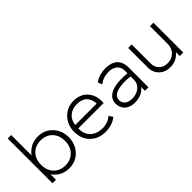

<svg xmlns="http://www.w3.org/2000/svg" viewBox="45 -1444 2183 2183"><g transform="rotate(-45 1136.0 -352.5)"><path d="M344 15Q293 15 253 0Q213 -15 183 -41.2Q153 -67.5 132 -101L141 -113V0H85V-720H141V-367L132 -379Q163.5 -428.5 215.5 -461.8Q267.5 -495 344 -495Q416.5 -495 471.2 -460.2Q526 -425.5 556.5 -367.5Q587 -309.5 587 -240Q587 -188 569.5 -141.8Q552 -95.5 519.8 -60.2Q487.5 -25 443 -5Q398.5 15 344 15ZM334 -39Q390.5 -39 434 -63.8Q477.5 -88.5 502.2 -133.5Q527 -178.5 527 -240Q527 -301.5 502.2 -346.8Q477.5 -392 434 -416.5Q390.5 -441 334 -441Q277.5 -441 234 -416.5Q190.5 -392 165.8 -346.8Q141 -301.5 141 -240Q141 -178.5 165.8 -133.5Q190.5 -88.5 234 -63.8Q277.5 -39 334 -39Z M927 15Q852 15 794.5 -16.8Q737 -48.5 704.5 -105.5Q672 -162.5 672 -238Q672 -293 690.5 -340Q709 -387 742.5 -421.8Q776 -456.5 820.8 -475.8Q865.5 -495 918 -495Q973.5 -495 1017.2 -475.2Q1061 -455.5 1090.2 -420Q1119.5 -384.5 1133 -337Q1146.5 -289.5 1141 -234H734Q731 -175.5 754.5 -131.8Q778 -88 824 -63.5Q870 -39 934 -39Q972.5 -39 1010.8 -52.8Q1049 -66.5 1076 -92L1108.5 -45Q1084 -24.5 1053.5 -11Q1023 2.5 990.8 8.8Q958.5 15 927 15ZM736 -286H1081Q1078 -359.5 1037 -400.2Q996 -441 918 -441Q842.5 -441 793.5 -400.2Q744.5 -359.5 736 -286Z M1399 15Q1346.5 15 1309 -3.8Q1271.5 -22.5 1251.8 -56.2Q1232 -90 1232 -135Q1232 -172 1251.2 -203.2Q1270.5 -234.5 1313 -255.5Q1355.5 -276.5 1425 -283.5Q1494.5 -290.5 1595 -279L1598 -229Q1509.5 -240 1449.8 -236.2Q1390 -232.5 1354.5 -218.2Q1319 -204 1303.5 -182.2Q1288 -160.5 1288 -135Q1288 -90 1319.5 -64.5Q1351 -39 1407 -39Q1454 -39 1491.2 -56.8Q1528.5 -74.5 1550.2 -105.2Q1572 -136 1572 -175V-322Q1572 -360.5 1555 -388.2Q1538 -416 1506.2 -431Q1474.5 -446 1430 -446Q1392 -446 1354.5 -434.5Q1317 -423 1280 -396L1259.5 -446Q1302.5 -477 1347 -488.5Q1391.5 -500 1431 -500Q1496.5 -500 1540.2 -479.5Q1584 -459 1606 -419.2Q1628 -379.5 1628 -322V0H1572V-63Q1546 -25 1500 -5Q1454 15 1399 15Z M1968.5 15Q1905.5 15 1864 -11.2Q1822.5 -37.5 1802 -77Q1781.5 -116.5 1781.5 -157V-480H1837.5V-174Q1837.5 -114 1875.5 -76.5Q1913.5 -39 1978.5 -39Q2020.5 -39 2055.2 -58.5Q2090 -78 2110.8 -113.2Q2131.5 -148.5 2131.5 -195V-480H2187.5V0H2131.5V-63Q2098 -21 2055.8 -3Q2013.5 15 1968.5 15Z"/></g></svg>

Font: Geologica Roman Thin
Style: Regular
Weight: 250
Designer: Sindre Bremnes, Frode Helland
Foundry: Monokrom Skriftforlag AS
Version: Version 1.010;gftools[0.9.28]